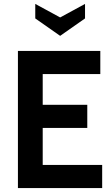

<svg xmlns="http://www.w3.org/2000/svg" viewBox="-20 -960 572 980"><path d="M71.5 0V-700H492V-582H198V-425H425.5V-307H198V-118H501.5V0ZM160 -940V-866L287 -777L414 -866V-940L287 -871Z"/></svg>

Font: Cabin
Style: Bold
Weight: 700
Width: 4
Designer: Pablo Impallari
Foundry: Pablo Impallari. http://www.impallari.com Igino Marini. http://www.ikern.com
Version: Version 3.001